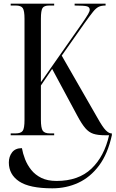

<svg xmlns="http://www.w3.org/2000/svg" viewBox="-20 -734 627 1042"><path d="M38 0V-10H64Q93 -10 103 -23.5Q113 -37 113 -83V-632Q113 -676 103.5 -690Q94 -704 66 -704H38V-714H274V-704H247Q219 -704 210.5 -690Q202 -676 202 -632V-288L428 -611Q450 -643 458.5 -658Q467 -673 467 -681Q467 -695 452.5 -699.5Q438 -704 385 -704V-714H553V-704Q530 -704 515.5 -697Q501 -690 484.5 -669.5Q468 -649 438 -607L315 -432L508 -96Q537 -44 554 -27Q571 -10 585 -10H587V0Q565 101 517.5 164.5Q470 228 405 258Q340 288 264 288Q140 288 84 250.5Q28 213 28 148Q28 116 45.5 93Q63 70 99 70Q104 99 116 130Q128 161 149.5 188Q171 215 204.5 231.5Q238 248 287 248Q406 248 476 181.5Q546 115 572 0H549Q511 0 486.5 -8Q462 -16 442.5 -39Q423 -62 400 -105L263 -360L202 -270V-85Q202 -39 212 -24.5Q222 -10 251 -10H274V0Z"/></svg>

Font: Noto Serif Display ExtraCondensed
Style: Regular
Weight: 400
Width: 2
Designer: Monotype Design Team
Foundry: Monotype Imaging Inc.
Version: Version 2.009